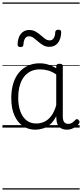

<svg xmlns="http://www.w3.org/2000/svg" viewBox="-20 -1030 663 1550"><path d="M265 17Q210 17 166 -12Q122 -41 96.5 -98Q71 -155 71 -238Q71 -288 80.5 -331Q90 -374 109 -408.5Q128 -443 156 -467.5Q184 -492 220.5 -505.5Q257 -519 301 -519Q335 -519 368 -509Q401 -499 434 -479V-495Q434 -506 440.5 -510.5Q447 -515 461 -515Q475 -515 481 -510.5Q487 -506 487 -496V-91Q487 -70 491.5 -56.5Q496 -43 506 -36.5Q516 -30 531 -30Q541 -30 550.5 -33.5Q560 -37 569.5 -44.5Q579 -52 590 -63Q595 -69 601.5 -68.5Q608 -68 614 -61Q621 -55 622 -48Q623 -41 619 -34Q608 -19 592 -7.5Q576 4 558 10.5Q540 17 522 17Q501 17 485.5 11.5Q470 6 458.5 -5.5Q447 -17 441.5 -33.5Q436 -50 435 -72Q435 -76 434.5 -81.5Q434 -87 434 -92Q411 -47 382 -23.5Q353 0 322.5 8.5Q292 17 265 17ZM127 -242Q127 -180 143.5 -133Q160 -86 192.5 -59.5Q225 -33 274 -33Q306 -33 336.5 -46.5Q367 -60 392.5 -92.5Q418 -125 434 -181V-429Q399 -453 367 -461.5Q335 -470 302 -470Q270 -470 243 -460.5Q216 -451 194.5 -432Q173 -413 158 -385.5Q143 -358 135 -322Q127 -286 127 -242ZM145 -650Q122 -650 122 -671Q124 -728 149.5 -758Q175 -788 215 -788Q245 -788 267.5 -775Q290 -762 308 -746Q326 -730 343.5 -717Q361 -704 381 -704Q401 -704 413 -721Q425 -738 426 -771Q429 -790 450 -790Q464 -790 469 -785Q474 -780 474 -768Q472 -715 447.5 -683.5Q423 -652 378 -652Q350 -652 328 -665Q306 -678 287.5 -694.5Q269 -711 251.5 -724Q234 -737 214 -737Q194 -737 182.5 -720Q171 -703 169 -669Q168 -659 162.5 -654.5Q157 -650 145 -650ZM0 490H623V500H0ZM0 -20H623V0H0ZM0 -505H623V-500H0ZM0 -1010H623V-1000H0Z"/></svg>

Font: Playwrite ES Guides
Style: Regular
Weight: 400
Designer: Veronika Burian, José Scaglione
Foundry: TypeTogether
Version: Version 1.003